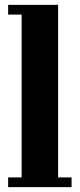

<svg xmlns="http://www.w3.org/2000/svg" viewBox="-20 -770 328 790"><path d="M13.5 0V-40H69V-710H13.5V-750H219V-40H274.5V0Z"/></svg>

Font: Imbue Thin 10pt Black
Style: Regular
Weight: 900
Version: Version 1.102